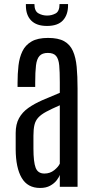

<svg xmlns="http://www.w3.org/2000/svg" viewBox="-20 -930 468 956"><path d="M179.7 5.9Q117.2 5.9 87.9 -44.4Q58.6 -94.7 58.1 -186V-267.6Q58.1 -311.5 74.7 -341.6Q91.3 -371.6 121.1 -392.6Q150.9 -413.6 190.9 -431.2Q231 -448.7 277.8 -467.8V-521.5Q277.8 -572.3 274.9 -604.2Q272 -636.2 259.3 -651.4Q246.6 -666.5 218.3 -666.5Q190.4 -666.5 176.8 -651.6Q163.1 -636.7 159.2 -604.2Q155.3 -571.8 155.3 -519V-497.1H67.4V-517.1Q67.4 -563 72 -603.5Q76.7 -644 91.6 -674.8Q106.4 -705.6 137 -723.4Q167.5 -741.2 219.2 -741.2Q270 -741.2 299.3 -724.9Q328.6 -708.5 343 -676.3Q357.4 -644 361.8 -597.2Q366.2 -550.3 366.2 -488.8V0H277.8V-59.6Q273.9 -47.4 262 -32Q250 -16.6 229.7 -5.4Q209.5 5.9 179.7 5.9ZM201.2 -65.9Q229 -65.9 249.8 -82.5Q270.5 -99.1 277.8 -115.2V-405.8Q236.3 -387.7 210.4 -373.8Q184.6 -359.9 170.7 -344.7Q156.7 -329.6 151.6 -308.3Q146.5 -287.1 146.5 -254.4V-190.9Q146.5 -123.5 157.5 -94.7Q168.5 -65.9 201.2 -65.9ZM213.9 -800.8Q162.1 -800.8 135.5 -827.6Q108.9 -854.5 108.9 -902.3V-909.7H151.4Q151.4 -875 171.1 -863.8Q190.9 -852.5 214.4 -852.5Q237.3 -852.5 256.8 -863Q276.4 -873.5 276.4 -909.7H318.8V-903.3Q318.8 -856 293.2 -828.4Q267.6 -800.8 213.9 -800.8Z"/></svg>

Font: AntonioLight
Style: Regular
Weight: 300
Designer: Vernon Adams
Foundry: Vernon Adams
Version: Version 1.002